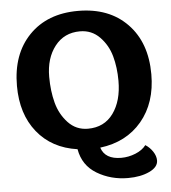

<svg xmlns="http://www.w3.org/2000/svg" viewBox="-57 -725 842 945"><g transform="rotate(-5 364.0 -252.5)"><path d="M532 -313Q532 -379 516.5 -435Q501 -491 461.5 -531.5Q422 -572 364 -572Q286 -572 240 -513Q194 -454 194 -362Q194 -292 209.5 -233.5Q225 -175 264.5 -133Q304 -91 362 -91Q443 -91 487.5 -152.5Q532 -214 532 -313ZM538 168Q453 168 384.5 127Q316 86 302 5Q176 -13 104 -102.5Q32 -192 32 -331Q32 -488 121.5 -580.5Q211 -673 363 -673Q516 -673 606 -580.5Q696 -488 696 -331Q696 -190 620 -99.5Q544 -9 414 7Q433 66 513 66Q549 66 583.5 52Q618 38 636 14Q658 28 672.5 50Q687 72 687 94Q687 127 643.5 147.5Q600 168 538 168Z"/></g></svg>

Font: Overlock
Style: Black
Weight: 900
Designer: Dario Muhafara
Foundry: Dario Manuel Muhafara
Version: Version 1.001